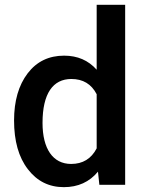

<svg xmlns="http://www.w3.org/2000/svg" viewBox="-20 -770 604 800"><path d="M38.6 -268.1C38.6 -182.6 57.6 -114.7 96.2 -64.9C134.3 -15.1 184.1 9.8 246.1 9.8C305.2 9.8 352.5 -11.7 388.2 -54.7L394 0H501.5V-750H382.8V-479.5C348.1 -518.6 303.2 -538.1 247.1 -538.1C183.6 -538.1 132.8 -513.7 95.2 -464.4C57.6 -415 38.6 -349.6 38.6 -268.1ZM157.2 -257.8C157.2 -380.4 200.7 -440.9 277.3 -440.9C325.7 -440.9 360.8 -419.9 382.8 -377.4V-151.9C360.4 -108.4 324.7 -86.9 276.4 -86.9C200.2 -86.9 157.2 -150.4 157.2 -257.8Z"/></svg>

Font: Shabnam Medium
Style: Regular
Weight: 500
Foundry: DejaVu fonts team - Redesigned by Saber Rastikerdar - Based on Vazir font
Version: Version 5.0.1